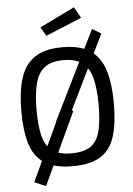

<svg xmlns="http://www.w3.org/2000/svg" viewBox="-66 -981 794 1143"><g transform="rotate(-5 331.0 -409.0)"><path d="M305 -221 253 -260 516 -794 569 -762ZM162 114 94 85 293 -342 363 -318ZM242 -777 211 -830 420 -932 457 -866ZM330 10Q222 10 162 -29.5Q102 -69 78 -147.5Q54 -226 54 -342Q54 -457 78.5 -537Q103 -617 163 -659Q223 -701 330 -701Q438 -701 498 -659.5Q558 -618 582.5 -537.5Q607 -457 607 -342Q607 -223 583 -145Q559 -67 498.5 -28.5Q438 10 330 10ZM330 -67Q407 -67 447 -96.5Q487 -126 501.5 -187Q516 -248 516 -342Q516 -432 501 -495Q486 -558 446 -591Q406 -624 330 -624Q254 -624 214.5 -591Q175 -558 160 -495.5Q145 -433 145 -342Q145 -251 159.5 -190Q174 -129 213.5 -98Q253 -67 330 -67Z"/></g></svg>

Font: Cairo Play Medium
Style: Regular
Weight: 500
Version: Version 3.119